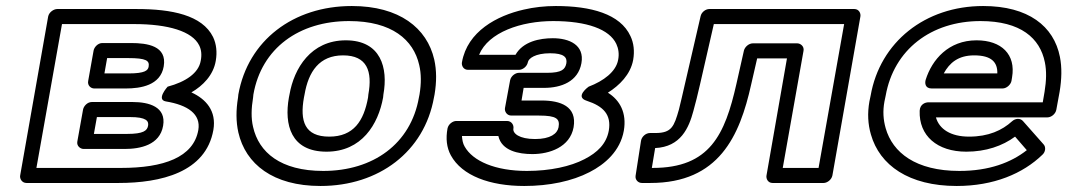

<svg xmlns="http://www.w3.org/2000/svg" viewBox="-20 -583 3547 638"><path d="M647 -381C640 -340 597 -311 537 -295C537 -295 498 -252 531 -246C604 -234 648 -204 639 -151C623 -60 524 -25 382 -25H101L186 -503H426C539 -503 619 -479 642 -432C649 -418 651 -401 647 -381ZM697 -381C702 -410 699 -437 688 -460C652 -533 550 -553 435 -553H170C159 -553 143 -543 140 -528L47 0C45 11 53 25 68 25H374C514 25 664 -10 689 -151C700 -215 664 -254 616 -276C654 -298 689 -333 697 -381ZM522 -165C533 -228 475 -244 421 -244H285C270 -244 258 -230 256 -219L237 -113C234 -98 247 -88 258 -88H394C446 -88 511 -101 522 -165ZM472 -165C469 -149 457 -138 402 -138H292L302 -194H412C466 -194 475 -181 472 -165ZM524 -362C536 -431 469 -440 415 -440H320C305 -440 293 -426 291 -415L273 -314C270 -299 282 -289 293 -289H398C447 -289 513 -299 524 -362ZM474 -362C472 -349 462 -339 407 -339H327L336 -390H406C467 -390 477 -381 474 -362Z M1140 -513C1282 -513 1354 -451 1373 -367C1380 -338 1380 -305 1374 -269L1372 -259C1345 -105 1220 -15 1054 -15C912 -15 840 -77 821 -161C814 -190 815 -223 821 -259L822 -269C849 -423 974 -513 1140 -513ZM1422 -259 1424 -269C1431 -311 1431 -349 1423 -385C1399 -490 1307 -563 1149 -563C955 -563 804 -449 772 -269L771 -259C764 -217 764 -179 772 -143C796 -38 887 35 1045 35C1239 35 1390 -79 1422 -259ZM1254 -269C1270 -357 1246 -449 1129 -449C1013 -449 957 -356 942 -269L940 -259C924 -169 946 -79 1065 -79C1182 -79 1237 -170 1253 -259ZM1204 -269 1203 -259C1189 -181 1155 -129 1074 -129C992 -129 976 -181 990 -259L992 -269C1005 -345 1041 -399 1120 -399C1200 -399 1218 -346 1204 -269Z M1886 -160C1898 -230 1842 -249 1780 -249H1713L1720 -291H1788C1845 -291 1901 -312 1912 -373C1923 -434 1871 -456 1817 -456C1773 -456 1718 -445 1693 -401H1572C1603 -476 1712 -513 1818 -513C1930 -513 2005 -486 2028 -437C2035 -422 2038 -404 2034 -384C2027 -345 1986 -314 1936 -295C1936 -295 1888 -261 1930 -248C1985 -230 2012 -202 2003 -149C1995 -105 1965 -76 1922 -54C1876 -30 1808 -15 1731 -15C1625 -15 1551 -48 1524 -96C1518 -106 1516 -118 1515 -131H1636C1647 -82 1703 -71 1749 -71C1806 -71 1874 -94 1886 -160ZM1836 -160C1832 -139 1809 -121 1758 -121C1705 -121 1683 -140 1686 -156C1688 -167 1680 -181 1665 -181H1496C1485 -181 1470 -171 1467 -156C1461 -123 1464 -93 1478 -67C1515 1 1608 35 1722 35C1805 35 1881 19 1939 -11C1990 -37 2041 -81 2053 -149C2063 -208 2040 -250 2000 -275C2038 -299 2075 -335 2084 -384C2089 -413 2086 -440 2075 -463C2041 -537 1943 -563 1827 -563C1790 -563 1754 -559 1720 -551C1632 -531 1533 -479 1515 -376C1513 -365 1520 -351 1535 -351H1705C1716 -351 1731 -361 1734 -376C1736 -389 1759 -406 1808 -406C1855 -406 1865 -392 1862 -373C1858 -353 1848 -341 1797 -341H1704C1693 -341 1678 -331 1675 -316L1658 -224C1656 -213 1664 -199 1679 -199H1771C1830 -199 1841 -188 1836 -160Z M2785 -503 2700 -25H2581L2650 -414C2653 -429 2640 -439 2629 -439H2482C2468 -439 2455 -427 2452 -415L2427 -304C2389 -136 2339 -25 2149 -25H2146L2157 -91C2242 -95 2269 -158 2284 -214C2291 -238 2298 -268 2306 -302L2352 -503ZM2839 -528C2841 -539 2834 -553 2819 -553H2337C2325 -553 2311 -543 2308 -529L2256 -304C2248 -270 2242 -242 2236 -219C2220 -163 2212 -141 2158 -141H2140C2125 -141 2112 -128 2110 -115L2092 1C2090 14 2100 25 2113 25H2141C2369 25 2438 -131 2476 -302L2496 -389H2595L2527 0C2525 11 2532 25 2547 25H2717C2728 25 2743 15 2746 0Z M3238 -513C3372 -513 3436 -456 3452 -376C3458 -347 3457 -315 3451 -278L3445 -243H3065C3055 -243 3037 -237 3036 -215C3033 -132 3094 -79 3191 -79C3256 -79 3311 -98 3353 -129L3392 -84C3340 -43 3267 -15 3168 -15C3023 -15 2946 -76 2923 -157C2915 -185 2913 -214 2919 -246L2923 -265C2950 -418 3074 -513 3238 -513ZM3090 -193H3461C3472 -193 3487 -203 3490 -218L3501 -278C3508 -320 3509 -359 3502 -394C3482 -496 3397 -563 3247 -563C3054 -563 2904 -443 2873 -265L2869 -246C2862 -207 2864 -170 2874 -136C2903 -34 3000 35 3159 35C3282 35 3379 -6 3444 -69C3454 -78 3456 -94 3448 -103L3379 -181C3370 -191 3354 -190 3343 -180C3310 -150 3265 -129 3200 -129C3139 -129 3101 -154 3090 -193ZM3343 -326C3356 -402 3308 -449 3225 -449C3132 -449 3077 -385 3056 -318C3053 -308 3053 -289 3076 -289H3311C3326 -289 3339 -303 3341 -314ZM3294 -339H3116C3135 -374 3164 -399 3217 -399C3275 -399 3295 -376 3294 -339Z"/></svg>

Font: Asimov
Style: XWidOuIt
Weight: 500
Designer: Google
Version: Version 2.000980; 2014